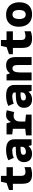

<svg xmlns="http://www.w3.org/2000/svg" viewBox="1736 -2454 727 4240"><g transform="rotate(-90 2100.0 -333.5)"><path d="M370 10Q291 10 245.5 -14Q200 -38 181 -86Q162 -134 162 -204V-413H24V-498L180 -552L207 -677H337V-553H528V-413H337V-230Q337 -185 352 -165Q367 -145 387 -140Q407 -135 421 -135Q446 -135 469.5 -139.5Q493 -144 530 -157V-18Q486 -3 447.5 3.5Q409 10 370 10Z M827 10Q732 10 686 -39Q640 -88 640 -165Q640 -229 668.5 -267.5Q697 -306 747.5 -325Q798 -344 864 -346L979 -350V-369Q979 -398 958 -412.5Q937 -427 889 -427Q857 -427 816 -419.5Q775 -412 734 -393L681 -513Q734 -539 790.5 -551Q847 -563 907 -563Q1030 -563 1087.5 -516.5Q1145 -470 1145 -377V0H1015L996 -66H992Q964 -31 932.5 -15Q901 1 873.5 5.5Q846 10 827 10ZM871 -125Q913 -125 946 -147.5Q979 -170 979 -217V-244L921 -243Q861 -242 831.5 -228Q802 -214 802 -179Q802 -125 871 -125Z M1230 0V-124L1376 -140V-413L1253 -427V-553H1496L1523 -463H1531Q1548 -506 1586.5 -534.5Q1625 -563 1680 -563Q1694 -563 1720.5 -561Q1747 -559 1786 -548L1745 -383Q1728 -391 1702.5 -394Q1677 -397 1662 -397Q1606 -397 1571 -361Q1536 -325 1536 -246V-140L1690 -124V0Z M2027 10Q1932 10 1886 -39Q1840 -88 1840 -165Q1840 -229 1868.5 -267.5Q1897 -306 1947.5 -325Q1998 -344 2064 -346L2179 -350V-369Q2179 -398 2158 -412.5Q2137 -427 2089 -427Q2057 -427 2016 -419.5Q1975 -412 1934 -393L1881 -513Q1934 -539 1990.5 -551Q2047 -563 2107 -563Q2230 -563 2287.5 -516.5Q2345 -470 2345 -377V0H2215L2196 -66H2192Q2164 -31 2132.5 -15Q2101 1 2073.5 5.5Q2046 10 2027 10ZM2071 -125Q2113 -125 2146 -147.5Q2179 -170 2179 -217V-244L2121 -243Q2061 -242 2031.5 -228Q2002 -214 2002 -179Q2002 -125 2071 -125Z M2445 0V-553H2575L2598 -483H2608Q2634 -521 2674.5 -542Q2715 -563 2774 -563Q2870 -563 2915 -509.5Q2960 -456 2960 -359V0H2785V-301Q2785 -366 2767 -394Q2749 -422 2711 -422Q2659 -422 2639.5 -374.5Q2620 -327 2620 -241V0Z M3370 10Q3291 10 3245.5 -14Q3200 -38 3181 -86Q3162 -134 3162 -204V-413H3024V-498L3180 -552L3207 -677H3337V-553H3528V-413H3337V-230Q3337 -185 3352 -165Q3367 -145 3387 -140Q3407 -135 3421 -135Q3446 -135 3469.5 -139.5Q3493 -144 3530 -157V-18Q3486 -3 3447.5 3.5Q3409 10 3370 10Z M3905 10Q3815 10 3753.5 -26.5Q3692 -63 3661 -129Q3630 -195 3630 -281Q3630 -363 3659 -426.5Q3688 -490 3746.5 -526.5Q3805 -563 3894 -563Q3981 -563 4043 -527Q4105 -491 4137.5 -425Q4170 -359 4170 -269Q4170 -186 4141 -123Q4112 -60 4053 -25Q3994 10 3905 10ZM3900 -130Q3953 -130 3977 -170.5Q4001 -211 4001 -275Q4001 -341 3977 -381.5Q3953 -422 3900 -422Q3846 -422 3823 -379.5Q3800 -337 3800 -275Q3800 -209 3824 -169.5Q3848 -130 3900 -130Z"/></g></svg>

Font: Noto Sans Mono Black
Style: Regular
Weight: 900
Designer: Monotype Design Team
Foundry: Monotype Imaging Inc.
Version: Version 2.014